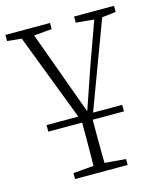

<svg xmlns="http://www.w3.org/2000/svg" viewBox="-110 -557 738 878"><g transform="rotate(-15 259.5 -117.5)"><path d="M74 1V-30H432V1ZM245 24 53 -477H112L278 -21L257 -5L338 -241L423 -477H461L274 24ZM-1 -448V-477H210V-448L109 -439H89ZM136 242V214L251 204H267L385 214V242ZM324 -448V-477H513V-448L435 -439H420ZM232 242Q233 212 233.5 172.5Q234 133 234 85Q234 37 234 -20H284Q284 36 284 84.5Q284 133 284.5 172.5Q285 212 286 242Z"/></g></svg>

Font: Source Serif 4 18pt Light
Style: Regular
Weight: 300
Designer: Frank Grießhammer
Foundry: Adobe Systems Incorporated
Version: Version 4.004;hotconv 1.0.116;makeotfexe 2.5.65601